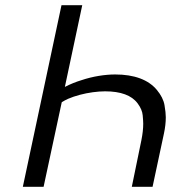

<svg xmlns="http://www.w3.org/2000/svg" viewBox="-20 -720 725 740"><path d="M297 -700 230 -385Q261 -401 294 -411Q327 -422 360.5 -427.5Q394 -433 424 -433Q479 -433 519.5 -418Q560 -403 584.5 -373.5Q609 -344 614 -315Q619 -286 619 -268Q619 -239 612 -206L568 0H488L525 -180Q532 -215 532 -243Q532 -253 530 -275.5Q528 -298 510.5 -321.5Q493 -345 461.5 -356.5Q430 -368 385 -368Q363 -368 337.5 -364.5Q312 -361 287.5 -354.5Q263 -348 242 -339Q229 -333 218 -326L148 0H68L217 -700Z"/></svg>

Font: Isabella Sans
Style: Italic
Weight: 400
Italic angle: -12°
Designer: Christian Thalmann (Catharsis Fonts), Cristiano Sobral
Foundry: The Isabella Sans Project Authors
Version: Version 2.026; ttfautohint (v1.8.4.7-5d5b-dirty)